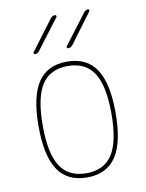

<svg xmlns="http://www.w3.org/2000/svg" viewBox="-85 -811 671 882"><g transform="rotate(-10 250.0 -370.0)"><path d="M266.6 -589.8Q262.7 -589.8 261.2 -593.3Q259.8 -596.7 261.7 -599.6L368.2 -740.2Q376 -750 387.7 -750Q391.6 -750 392.6 -746.6Q393.6 -743.2 391.6 -740.2L287.1 -599.6Q278.3 -589.8 266.6 -589.8ZM112.3 -589.8Q108.4 -589.8 106.9 -593.3Q105.5 -596.7 107.4 -599.6L212.9 -740.2Q220.7 -750 233.4 -750Q237.3 -750 238.8 -746.6Q240.2 -743.2 238.3 -740.2L131.8 -599.6Q124 -589.8 112.3 -589.8ZM371.6 -449.7Q333 -509.8 250 -509.8Q167 -509.8 128.4 -449.7Q89.8 -389.6 89.8 -259.8Q89.8 -129.9 128.4 -69.8Q167 -9.8 250 -9.8Q333 -9.8 371.6 -69.8Q410.2 -129.9 410.2 -259.8Q410.2 -389.6 371.6 -449.7ZM385.7 -56.2Q341.8 9.8 250 9.8Q158.2 9.8 114.3 -56.2Q70.3 -122.1 70.3 -260.3Q70.3 -398.4 114.3 -464.4Q158.2 -530.3 250 -530.3Q341.8 -530.3 385.7 -464.4Q429.7 -398.4 429.7 -260.3Q429.7 -122.1 385.7 -56.2Z"/></g></svg>

Font: Rounded-L Mgen+ 2m thin
Style: Regular
Weight: 100
Designer: [Source Han Sans]
Ryoko NISHIZUKA  (kana & ideographs); Paul D. Hunt (Latin, Greek & Cyrillic); Wenlong ZHANG  (bopomofo
Version: Version 1.059.20150602